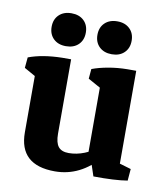

<svg xmlns="http://www.w3.org/2000/svg" viewBox="-67 -595 577 661"><g transform="rotate(10 221.5 -265.0)"><path d="M168 8.3Q43.5 8.3 43.5 -106V-327.1L156.7 -321.8V-121.6Q156.7 -89.8 168 -75.9Q179.2 -62 204.1 -62Q259.3 -62 313.5 -105.5L322.8 -68.8Q257.3 8.3 168 8.3ZM43.5 -251.5V-314L63 -292L4.9 -324.7L8.3 -361.8Q56.2 -379.9 125.5 -381.3H156.7V-303.7ZM384.3 -28.8 271 -48.3V-326.2L384.3 -321.3ZM271 -251.5V-314L290.5 -291.5L228 -326.2L231 -360.4Q255.4 -369.6 287.1 -375.2Q318.8 -380.9 353 -381.3H384.3V-303.7ZM302.2 2.4 278.8 -67.9 384.3 -92.8V-29.8L366.7 -62L424.3 -44.9L420.9 -3.9Q377 3.4 302.2 2.4ZM130.9 -422.7Q103.6 -422.7 87.4 -438.4Q71.1 -454.2 71.1 -480.2Q71.1 -506.3 87.4 -522Q103.6 -537.7 130.9 -537.7Q158.1 -537.7 174.4 -522Q190.6 -506.3 190.6 -480.2Q190.6 -454.2 174.4 -438.4Q158.1 -422.7 130.9 -422.7ZM291 -422.7Q263.8 -422.7 247.5 -438.4Q231.2 -454.2 231.2 -480.2Q231.2 -506.3 247.5 -522Q263.8 -537.7 291 -537.7Q318.3 -537.7 334.5 -522Q350.8 -506.3 350.8 -480.2Q350.8 -454.2 334.5 -438.4Q318.3 -422.7 291 -422.7Z"/></g></svg>

Font: Markazi Text
Style: Regular
Weight: 400
Designer: Borna Izadpanah (Arabic designer), Fiona Ross (Arabic design director) and Florian Runge (Latin designer)
Foundry: Borna Izadpanah and Florian Runge
Version: Version 1.000